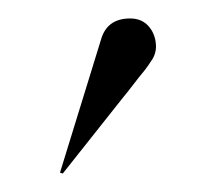

<svg xmlns="http://www.w3.org/2000/svg" viewBox="-20 -711 234 208"><path d="M45 -524 90 -670Q97 -691 121 -691Q134 -691 141.5 -682Q149 -673 149 -660Q149 -657 148 -653.5Q147 -650 145.5 -647.5Q144 -645 140.5 -640Q137 -635 134 -631.5Q131 -628 124.5 -619.5Q118 -611 113 -605L48 -523Z"/></svg>

Font: Libre Caslon Display
Style: Regular
Weight: 400
Designer: Pablo Impallari, Rodrigo Fuenzalida
Foundry: Pablo Impallari, Rodrigo Fuenzalida
Version: Version 1.002